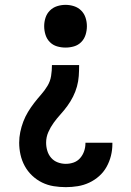

<svg xmlns="http://www.w3.org/2000/svg" viewBox="-20 -548 540 791"><path d="M250 -352Q232 -352 215 -357Q198 -362 185.5 -374.5Q173 -387 167.5 -404.5Q162 -422 162 -440Q162 -458 167.5 -475Q173 -492 185.5 -504.5Q198 -517 215 -522.5Q232 -528 250 -528Q268 -528 285 -522.5Q302 -517 314.5 -504.5Q327 -492 332.5 -475Q338 -458 338 -440Q338 -422 332.5 -404.5Q327 -387 314.5 -374.5Q302 -362 285 -357Q268 -352 250 -352ZM251 223Q226 223 201 219Q176 215 153.5 204Q131 193 112.5 175.5Q94 158 82 136Q70 114 64.5 89.5Q59 65 59 40Q59 18 63.5 -4Q68 -26 76 -47Q84 -68 95.5 -87Q107 -106 120.5 -123.5Q134 -141 149 -158Q164 -175 175.5 -194Q187 -213 190.5 -235Q194 -257 194 -280H306Q306 -257 304.5 -235Q303 -213 297 -191.5Q291 -170 281 -150Q271 -130 257.5 -111.5Q244 -93 229 -76.5Q214 -60 201 -42Q188 -24 179 -3.5Q170 17 170 40Q170 57 175 73.5Q180 90 191 102.5Q202 115 218 121Q234 127 251 127Q268 127 283.5 121.5Q299 116 310 103.5Q321 91 326.5 75Q332 59 332 43Q332 42 332 41.5Q332 41 332 40H443Q443 41 443 42.5Q443 44 443 45Q443 70 437 94Q431 118 419 139.5Q407 161 388.5 177.5Q370 194 347.5 204.5Q325 215 300.5 219Q276 223 251 223Z"/></svg>

Font: Iosevka Julsh Curly
Style: Bold
Weight: 700
Designer: Belleve Invis
Foundry: Belleve Invis
Version: Version 15.0.2; ttfautohint (v1.8.4)